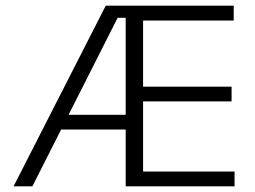

<svg xmlns="http://www.w3.org/2000/svg" viewBox="-20 -659 901 679"><path d="M28 0 354 -639H436V-596H396L94.5 0ZM173 -201V-253H446.5V-201ZM443 0V-52.5H809.5V0ZM424.5 0V-639H486V0ZM459.5 -300.5V-352.5H799V-300.5ZM442.5 -586.5V-639H806.5V-586.5Z"/></svg>

Font: Anek Bangla Medium Light
Style: Regular
Weight: 300
Version: Version 1.003